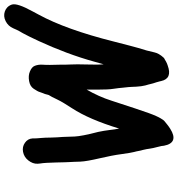

<svg xmlns="http://www.w3.org/2000/svg" viewBox="14 -841 849 917"><g transform="rotate(-90 438.5 -382.5)"><path d="M448 -592 443 -574C438 -567 431 -553 422 -534C413 -515 399 -492 380 -463C344 -408 312 -333 283 -238C280 -252 278 -267 276 -284C274 -301 271 -319 267 -338C253 -391 246 -429 245 -450C244 -471 244 -490 243 -507C242 -524 240 -543 240 -563C240 -583 239 -599 238 -611C237 -623 236 -633 236 -640V-651C235 -667 228 -679 215 -688C202 -697 188 -700 172 -697C156 -694 142 -686 131 -672C120 -658 114 -643 115 -627L116 -616C119 -599 120 -573 121 -539C122 -505 122 -484 123 -474C124 -464 124 -447 125 -424C126 -401 132 -370 141 -331C150 -292 157 -257 161 -226C165 -195 169 -175 171 -167C173 -159 175 -152 176 -145C177 -138 179 -131 181 -124C184 -111 186 -101 187 -92C188 -83 191 -70 195 -55C199 -40 201 -30 201 -24C210 24 238 34 282 6C289 2 295 -3 303 -9C311 -15 316 -20 319 -22C322 -24 326 -30 332 -40C338 -50 347 -69 357 -97C367 -125 387 -184 416 -274C429 -315 447 -355 469 -393V-341C469 -308 470 -282 473 -264C476 -246 477 -232 478 -222C479 -212 480 -203 481 -194C482 -185 482 -173 483 -156C484 -139 486 -124 489 -113C492 -102 495 -93 496 -87C497 -81 500 -72 504 -60C508 -48 509 -40 510 -37C518 -1 543 9 584 -6C590 -8 596 -10 603 -14C610 -18 614 -21 617 -22C620 -23 621 -25 622 -26C636 -41 644 -56 647 -70C650 -84 653 -96 656 -107L668 -147C672 -162 683 -201 699 -265C737 -416 780 -536 827 -622C832 -632 837 -641 842 -650C870 -701 881 -734 875 -751C869 -768 857 -779 842 -784C827 -789 812 -788 796 -780C780 -772 769 -760 762 -744L754 -726C753 -723 747 -713 738 -697C729 -681 717 -656 701 -622C661 -535 627 -446 602 -355C596 -335 593 -321 590 -312C588 -330 588 -356 589 -391C590 -426 590 -452 589 -469C588 -486 588 -504 588 -523C588 -542 587 -557 587 -568C587 -579 587 -591 588 -604C589 -617 587 -629 583 -640C579 -651 570 -658 556 -664C542 -670 527 -671 510 -668C493 -665 481 -658 473 -646C465 -634 459 -624 457 -616C455 -608 451 -601 448 -592Z"/></g></svg>

Font: AppleStorm
Style: XbdIta
Weight: 800
Foundry: Cannot Into Space Fonts
Version: Version 1.01